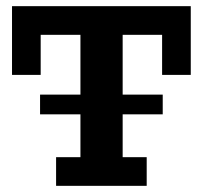

<svg xmlns="http://www.w3.org/2000/svg" viewBox="-20 -603 658 623"><path d="M162 0V-93H241V-490H112V-360H19V-583H599V-360H506V-490H378V-93H456V0ZM110 -232V-296H508V-232Z"/></svg>

Font: Rokkitt
Style: Bold
Weight: 700
Designer: Vernon Adams
Foundry: Vernon Adams
Version: Version 3.103